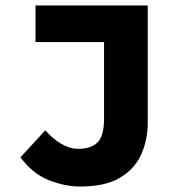

<svg xmlns="http://www.w3.org/2000/svg" viewBox="-20 -671 640 703"><path d="M273 12Q218 12 158.5 -11.5Q99 -35 55 -95L146 -194Q174 -162 205 -144Q236 -126 267 -126Q313 -126 337 -149.5Q361 -173 361 -237V-517H110V-651H521V-224Q521 -159 497 -105.5Q473 -52 419 -20Q365 12 273 12Z"/></svg>

Font: Source Code Pro ExtraLight ExtraBold
Style: Regular
Weight: 800
Monospace: yes
Version: Version 1.018;hotconv 1.0.116;makeotfexe 2.5.65601